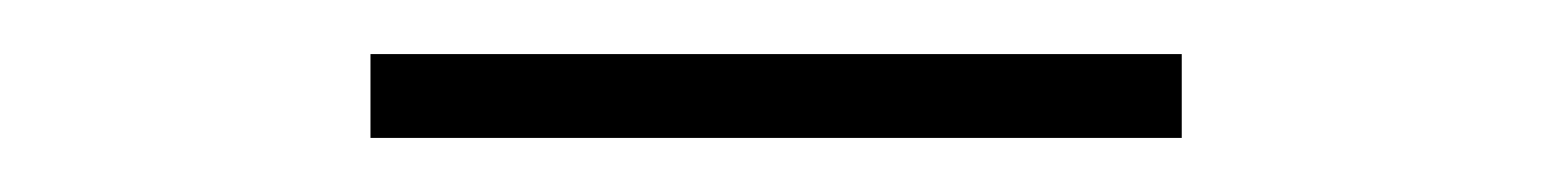

<svg xmlns="http://www.w3.org/2000/svg" viewBox="-20 -653 574 71"><path d="M417 -633V-602H117V-633Z"/></svg>

Font: Kantumruy Pro ExtraLight
Style: Regular
Weight: 250
Version: Version 1.002